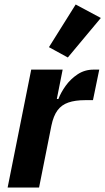

<svg xmlns="http://www.w3.org/2000/svg" viewBox="-20 -835 469 855"><path d="M154 0H14L119 -525H259L233 -394H240Q251 -423 272.5 -453Q294 -483 325.5 -504Q357 -525 397 -525H422L394 -389H359Q315 -389 284.5 -378.5Q254 -368 236 -343.5Q218 -319 209 -276ZM429 -755 282 -579 198 -625 317 -815Z"/></svg>

Font: IBM Plex Sans Var
Style: Italic
Weight: 400
Italic angle: -11.31°
Designer: Mike Abbink, Paul van der Laan, Pieter van Rosmalen
Foundry: Bold Monday
Version: Version 1.001